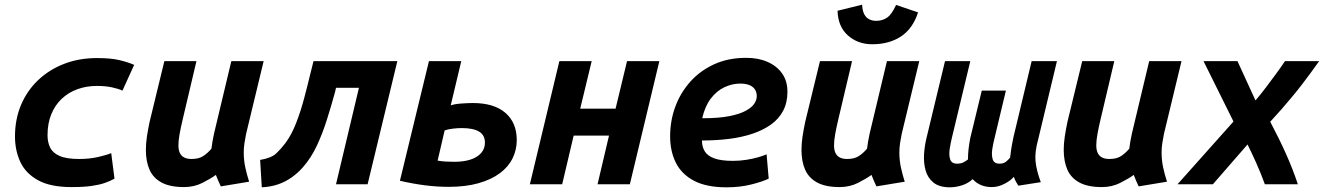

<svg xmlns="http://www.w3.org/2000/svg" viewBox="-20 -787 5654 820"><path d="M285 12Q195 12 142 -17.5Q89 -47 66.5 -96Q44 -145 44 -204Q44 -277 69.5 -338Q95 -399 142 -444Q189 -489 253 -514Q317 -539 394 -539Q453 -539 489 -530.5Q525 -522 553 -510L503 -400Q486 -408 458 -414Q430 -420 394 -420Q349 -420 310.5 -406Q272 -392 243.5 -365Q215 -338 199 -299Q183 -260 183 -209Q183 -180 194 -157Q205 -134 234.5 -121Q264 -108 318 -108Q362 -108 399 -116.5Q436 -125 455 -133L469 -24Q451 -14 428.5 -6Q406 2 372 7Q338 12 285 12Z M766 12Q706 12 670 -7.5Q634 -27 618.5 -62.5Q603 -98 603 -147Q603 -174 607.5 -204Q612 -234 619 -267L682 -526H819L760 -276Q752 -242 747 -214.5Q742 -187 742 -166Q742 -147 748 -134Q754 -121 766.5 -114.5Q779 -108 798 -108Q829 -108 848 -120.5Q867 -133 883 -152Q885 -169 887.5 -183Q890 -197 894 -216L968 -526H1106L1031 -215Q1027 -195 1024 -175.5Q1021 -156 1021 -136Q1021 -103 1027.5 -72.5Q1034 -42 1044 -11L923 9Q919 1 911.5 -16.5Q904 -34 902 -40Q880 -24 844.5 -6Q809 12 766 12Z M1098 13 1091 -104Q1139 -112 1160 -132Q1181 -152 1199 -176Q1225 -211 1244.5 -261Q1264 -311 1278.5 -365.5Q1293 -420 1304 -466L1319 -526H1677L1550 0H1415L1513 -412H1415L1411 -394Q1395 -336 1376.5 -277Q1358 -218 1333.5 -165.5Q1309 -113 1274 -73Q1253 -49 1226.5 -30Q1200 -11 1168.5 0Q1137 11 1098 13Z M1896 11Q1847 11 1795.5 4.5Q1744 -2 1688 -15L1812 -526H1950L1905 -337Q1922 -343 1952 -345Q1982 -347 1999 -347Q2090 -347 2138.5 -305Q2187 -263 2187 -189Q2187 -147 2169 -110.5Q2151 -74 2114.5 -47Q2078 -20 2023.5 -4.5Q1969 11 1896 11ZM1919 -96Q1982 -96 2016.5 -118Q2051 -140 2051 -178Q2051 -210 2026 -225Q2001 -240 1952 -240Q1933 -240 1913 -237.5Q1893 -235 1879 -230L1849 -101Q1866 -98 1884.5 -97Q1903 -96 1919 -96Z M2243 0 2369 -526H2507L2458 -323H2609L2658 -526H2796L2670 0H2532L2581 -208H2430L2381 0Z M3083 13Q2997 13 2944 -15Q2891 -43 2866.5 -92Q2842 -141 2842 -205Q2842 -271 2864 -331Q2886 -391 2928 -438Q2970 -485 3030 -512.5Q3090 -540 3167 -540Q3219 -540 3258.5 -522.5Q3298 -505 3320.5 -473Q3343 -441 3343 -395Q3343 -349 3325 -314.5Q3307 -280 3274 -256Q3241 -232 3195.5 -216.5Q3150 -201 3095 -194Q3040 -187 2978 -187Q2978 -160 2990 -140.5Q3002 -121 3031 -110.5Q3060 -100 3110 -100Q3140 -100 3168 -104.5Q3196 -109 3218.5 -115.5Q3241 -122 3254 -128L3263 -24Q3236 -11 3188 1Q3140 13 3083 13ZM2979 -282Q3050 -282 3095 -291Q3140 -300 3166 -314.5Q3192 -329 3202 -345Q3212 -361 3212 -376Q3212 -394 3203.5 -406Q3195 -418 3179.5 -424Q3164 -430 3141 -430Q3107 -430 3074 -414.5Q3041 -399 3016 -366.5Q2991 -334 2979 -282Z M3566 12Q3506 12 3470 -7.5Q3434 -27 3418.5 -62.5Q3403 -98 3403 -147Q3403 -174 3407.5 -204Q3412 -234 3419 -267L3482 -526H3619L3560 -276Q3552 -242 3547 -214.5Q3542 -187 3542 -166Q3542 -147 3548 -134Q3554 -121 3566.5 -114.5Q3579 -108 3598 -108Q3629 -108 3648 -120.5Q3667 -133 3683 -152Q3685 -169 3687.5 -183Q3690 -197 3694 -216L3768 -526H3906L3831 -215Q3827 -195 3824 -175.5Q3821 -156 3821 -136Q3821 -103 3827.5 -72.5Q3834 -42 3844 -11L3723 9Q3719 1 3711.5 -16.5Q3704 -34 3702 -40Q3680 -24 3644.5 -6Q3609 12 3566 12ZM3705 -598Q3644 -598 3601.5 -635.5Q3559 -673 3557 -741L3662 -767Q3663 -742 3671 -726.5Q3679 -711 3692.5 -704.5Q3706 -698 3722 -698Q3749 -698 3769 -712Q3789 -726 3807 -766L3901 -734Q3878 -664 3827.5 -631Q3777 -598 3705 -598Z M4037 13Q3992 13 3967 -7Q3942 -27 3933 -59.5Q3924 -92 3926.5 -129.5Q3929 -167 3938 -202L4016 -526H4124L4045 -197Q4040 -177 4036 -151Q4032 -125 4038 -106.5Q4044 -88 4067 -88Q4084 -88 4094.5 -93.5Q4105 -99 4114 -106Q4114 -127 4116.5 -150Q4119 -173 4124 -198L4173 -400H4276L4227 -195Q4222 -176 4218 -151Q4214 -126 4219.5 -107Q4225 -88 4249 -88Q4266 -88 4276.5 -96.5Q4287 -105 4294 -114Q4298 -148 4301.5 -166.5Q4305 -185 4308 -200L4386 -526H4494L4414 -192Q4399 -139 4402.5 -99.5Q4406 -60 4425 -9L4329 6Q4324 -2 4318.5 -12Q4313 -22 4310 -32Q4297 -16 4270 -2Q4243 12 4216 12Q4165 12 4134 -22Q4115 -4 4088.5 4.5Q4062 13 4037 13Z M4686 12Q4626 12 4590 -7.5Q4554 -27 4538.5 -62.5Q4523 -98 4523 -147Q4523 -174 4527.5 -204Q4532 -234 4539 -267L4602 -526H4739L4680 -276Q4672 -242 4667 -214.5Q4662 -187 4662 -166Q4662 -147 4668 -134Q4674 -121 4686.5 -114.5Q4699 -108 4718 -108Q4749 -108 4768 -120.5Q4787 -133 4803 -152Q4805 -169 4807.5 -183Q4810 -197 4814 -216L4888 -526H5026L4951 -215Q4947 -195 4944 -175.5Q4941 -156 4941 -136Q4941 -103 4947.5 -72.5Q4954 -42 4964 -11L4843 9Q4839 1 4831.5 -16.5Q4824 -34 4822 -40Q4800 -24 4764.5 -6Q4729 12 4686 12Z M5009 0 5248 -268 5120 -526H5265L5342 -358Q5365 -385 5386.5 -413.5Q5408 -442 5429 -470.5Q5450 -499 5468 -526H5614Q5597 -502 5579 -477.5Q5561 -453 5541.5 -427.5Q5522 -402 5500 -375.5Q5478 -349 5454.5 -322Q5431 -295 5405 -267Q5444 -193 5472.5 -129.5Q5501 -66 5523 0H5382Q5365 -47 5345 -91.5Q5325 -136 5308 -170L5160 0Z"/></svg>

Font: Ubuntu Sans Mono
Style: Italic
Weight: 400
Italic angle: -13.5°
Monospace: yes
Designer: Dalton Maag Ltd
Foundry: Dalton Maag Ltd
Version: Version 1.006